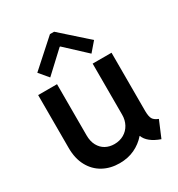

<svg xmlns="http://www.w3.org/2000/svg" viewBox="-183 -889 944 1016"><g transform="rotate(-30 289.5 -381.0)"><path d="M57.6 -197.3V-520.5H172.9V-208Q172.9 -171.4 187 -145.5Q201.2 -119.6 224.9 -106.7Q248.5 -93.8 278.3 -93.8Q311 -93.8 336.7 -108.6Q362.3 -123.5 376.5 -149.7Q390.6 -175.8 390.6 -208V-520.5H505.9V-163.1Q506.3 -130.9 514.6 -116.2Q522.9 -101.6 547.9 -91.8L505.9 7.8Q469.7 -4.9 446.8 -23.2Q423.8 -41.5 415.5 -64.5H414.1Q384.8 -30.8 344 -11.5Q303.2 7.8 252 7.8Q195.8 7.8 151.9 -16.4Q107.9 -40.5 82.8 -86.7Q57.6 -132.8 57.6 -197.3ZM112.8 -625 272.9 -768.6H298.3L459.5 -625L411.6 -569.3L287.6 -684.6H283.7L159.7 -569.3Z"/></g></svg>

Font: Reddit Sans Strawberry SemiBold
Style: Regular
Weight: 600
Designer: Stephen Hutchings
Foundry: Reddit
Version: Version 1.013